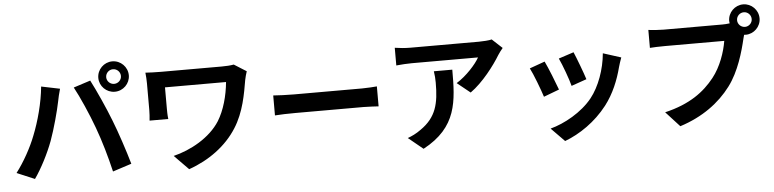

<svg xmlns="http://www.w3.org/2000/svg" viewBox="-52 -1133 6063 1504"><g transform="rotate(-5 2980.0 -380.5)"><path d="M801 -719C801 -751 827 -777 859 -777C891 -777 917 -751 917 -719C917 -688 891 -662 859 -662C827 -662 801 -688 801 -719ZM739 -719C739 -654 793 -600 859 -600C925 -600 979 -654 979 -719C979 -785 925 -839 859 -839C793 -839 739 -785 739 -719ZM192 -311C158 -223 99 -115 36 -33L176 26C229 -49 288 -163 324 -260C358 -353 395 -491 409 -561C413 -583 424 -632 433 -661L287 -691C275 -564 237 -423 192 -311ZM686 -332C726 -224 762 -98 790 21L938 -27C910 -126 857 -286 821 -376C784 -473 715 -626 674 -704L541 -661C583 -585 648 -437 686 -332Z M1805 -731C1779 -726 1744 -724 1710 -724H1232C1186 -724 1142 -726 1110 -728C1113 -701 1115 -671 1115 -644V-433C1115 -407 1113 -382 1110 -351H1257C1253 -383 1253 -418 1253 -433V-600H1733C1723 -492 1692 -381 1642 -300C1563 -175 1409 -92 1274 -59L1386 55C1546 -1 1682 -101 1765 -232C1843 -353 1866 -498 1884 -603C1887 -617 1896 -655 1902 -670Z M2092 -306C2129 -309 2196 -311 2253 -311H2790C2832 -311 2883 -307 2907 -306V-463C2881 -461 2836 -457 2790 -457H2253C2201 -457 2128 -460 2092 -463Z M3362 -542C3367 -510 3369 -483 3369 -452C3369 -288 3345 -182 3218 -94C3181 -67 3145 -50 3113 -39L3229 56C3502 -90 3507 -294 3507 -542ZM3835 -751C3817 -745 3762 -742 3734 -742H3195C3153 -742 3111 -746 3073 -752V-613C3120 -617 3153 -620 3195 -620H3716C3690 -571 3612 -483 3532 -434L3635 -351C3734 -421 3829 -547 3876 -625C3885 -640 3904 -664 3915 -677Z M4465 -595 4346 -556C4371 -504 4415 -383 4427 -334L4547 -376C4533 -422 4484 -552 4465 -595ZM4693 -567C4682 -442 4634 -309 4566 -224C4483 -120 4344 -44 4234 -15L4339 92C4456 48 4581 -36 4674 -156C4742 -244 4784 -348 4810 -449C4816 -469 4822 -490 4834 -522ZM4233 -542 4113 -499C4137 -455 4187 -322 4204 -268L4326 -314C4306 -370 4258 -491 4233 -542Z M5821 -676C5789 -676 5763 -702 5763 -733C5763 -765 5789 -791 5821 -791C5852 -791 5878 -765 5878 -733C5878 -702 5852 -676 5821 -676ZM5183 -710C5150 -710 5093 -714 5064 -718V-577C5090 -579 5137 -581 5183 -581H5649C5635 -495 5597 -382 5531 -299C5450 -197 5338 -111 5139 -64L5248 55C5427 -2 5560 -101 5650 -221C5734 -332 5777 -487 5800 -585L5808 -615C5812 -614 5817 -614 5821 -614C5886 -614 5940 -668 5940 -733C5940 -799 5886 -853 5821 -853C5755 -853 5701 -799 5701 -733C5701 -726 5702 -720 5703 -714C5681 -711 5660 -710 5646 -710Z"/></g></svg>

Font: Noto Sans CJK KR Bold
Style: Regular
Weight: 700
Designer: Ryoko NISHIZUKA (kana & ideographs); Paul D. Hunt (Latin, Greek & Cyrillic); Wenlong ZHANG (bopomofo); Sandoll Communica
Foundry: Adobe Systems Incorporated
Version: Version 1.004;PS 1.004;hotconv 1.0.82;makeotf.lib2.5.63406